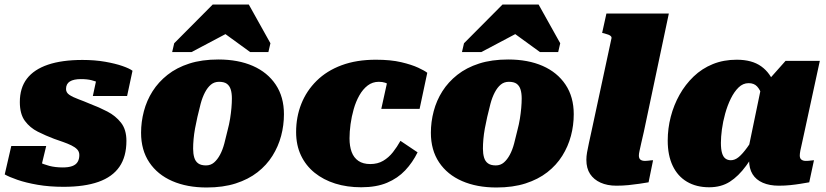

<svg xmlns="http://www.w3.org/2000/svg" viewBox="-20 -818 3665 852"><path d="M262 11Q199 11 147 2Q95 -7 57.5 -20Q20 -33 1 -44L30 -170H185L155 -46Q135 -53 125.5 -66.5Q116 -80 116 -94.5Q116 -109 124 -116Q135 -109 153.5 -99Q172 -89 198.5 -82Q225 -75 259 -75Q284 -75 300.5 -81Q317 -87 324.5 -99.5Q332 -112 332 -130Q332 -145 322.5 -155Q313 -165 296.5 -173Q280 -181 260 -188Q240 -195 220 -202Q183 -216 148 -233.5Q113 -251 90.5 -281.5Q68 -312 68 -365Q68 -428 99.5 -469Q131 -510 193 -531Q255 -552 346 -552Q401 -552 446.5 -544Q492 -536 523.5 -525Q555 -514 568 -504L544 -392H392L413 -490Q429 -492 438.5 -480.5Q448 -469 450 -456Q452 -443 443 -437Q434 -443 420 -450Q406 -457 386.5 -462Q367 -467 339 -467Q307 -467 290 -456.5Q273 -446 273 -423Q273 -407 288 -397Q303 -387 327.5 -378Q352 -369 380 -357Q420 -342 456.5 -323Q493 -304 517 -273.5Q541 -243 541 -193Q541 -123 510 -78Q479 -33 417 -11Q355 11 262 11Z M990 -240Q997 -266 1001 -291Q1005 -316 1007 -339Q1009 -362 1009 -381Q1009 -404 1004 -420.5Q999 -437 987 -446Q975 -455 952 -455Q931 -455 916 -442.5Q901 -430 889.5 -408Q878 -386 870.5 -358Q863 -330 856 -299Q850 -273 845.5 -248Q841 -223 839 -200.5Q837 -178 837 -158Q837 -136 842 -119Q847 -102 859.5 -93Q872 -84 894 -84Q915 -84 930 -97Q945 -110 956.5 -131.5Q968 -153 975.5 -181.5Q983 -210 990 -240ZM606 -229Q606 -277 618.5 -324.5Q631 -372 657 -413Q683 -454 723.5 -486Q764 -518 820 -536Q876 -554 949 -554Q1037 -554 1102 -525.5Q1167 -497 1203.5 -442.5Q1240 -388 1240 -311Q1240 -262 1227.5 -215Q1215 -168 1189 -126.5Q1163 -85 1122.5 -53.5Q1082 -22 1026 -4Q970 14 897 14Q810 14 744.5 -14.5Q679 -43 642.5 -97.5Q606 -152 606 -229ZM1084 -798H924L753 -626L744 -587H830L1036 -696H940L1090 -587H1171L1180 -626Z M1623 -90Q1656 -90 1680.5 -104.5Q1705 -119 1723.5 -142.5Q1742 -166 1757 -193L1833 -142Q1811 -97 1778 -62Q1745 -27 1697.5 -7Q1650 13 1583 13Q1520 13 1467.5 -3.5Q1415 -20 1376 -51.5Q1337 -83 1315.5 -128.5Q1294 -174 1294 -232Q1294 -299 1317 -357Q1340 -415 1385 -459.5Q1430 -504 1496 -528.5Q1562 -553 1648 -553Q1714 -553 1760.5 -542Q1807 -531 1836 -517.5Q1865 -504 1876 -495L1842 -335H1672L1707 -494Q1722 -493 1729 -483Q1736 -473 1736.5 -460.5Q1737 -448 1733.5 -437Q1730 -426 1724 -423Q1719 -433 1710 -440Q1701 -447 1689 -451Q1677 -455 1661 -455Q1633 -455 1611.5 -438.5Q1590 -422 1574.5 -394.5Q1559 -367 1549.5 -333.5Q1540 -300 1535.5 -266.5Q1531 -233 1531 -204Q1531 -169 1540.5 -143.5Q1550 -118 1570.5 -104Q1591 -90 1623 -90Z M2276 -240Q2283 -266 2287 -291Q2291 -316 2293 -339Q2295 -362 2295 -381Q2295 -404 2290 -420.5Q2285 -437 2273 -446Q2261 -455 2238 -455Q2217 -455 2202 -442.5Q2187 -430 2175.5 -408Q2164 -386 2156.5 -358Q2149 -330 2142 -299Q2136 -273 2131.5 -248Q2127 -223 2125 -200.5Q2123 -178 2123 -158Q2123 -136 2128 -119Q2133 -102 2145.5 -93Q2158 -84 2180 -84Q2201 -84 2216 -97Q2231 -110 2242.5 -131.5Q2254 -153 2261.5 -181.5Q2269 -210 2276 -240ZM1892 -229Q1892 -277 1904.5 -324.5Q1917 -372 1943 -413Q1969 -454 2009.5 -486Q2050 -518 2106 -536Q2162 -554 2235 -554Q2323 -554 2388 -525.5Q2453 -497 2489.5 -442.5Q2526 -388 2526 -311Q2526 -262 2513.5 -215Q2501 -168 2475 -126.5Q2449 -85 2408.5 -53.5Q2368 -22 2312 -4Q2256 14 2183 14Q2096 14 2030.5 -14.5Q1965 -43 1928.5 -97.5Q1892 -152 1892 -229ZM2370 -798H2210L2039 -626L2030 -587H2116L2322 -696H2226L2376 -587H2457L2466 -626Z M2693 -646Q2695 -652 2691.5 -656.5Q2688 -661 2680 -664Q2672 -667 2661 -670L2652 -672L2671 -758H2948L2837 -233Q2830 -204 2825.5 -183Q2821 -162 2818 -149Q2815 -136 2815 -128Q2815 -115 2822 -109.5Q2829 -104 2843 -104Q2851 -104 2857 -105Q2863 -106 2868.5 -106.5Q2874 -107 2878 -107L2858 -9Q2840 -6 2817 -2.5Q2794 1 2768.5 3.5Q2743 6 2715 6Q2675 6 2645 -7.5Q2615 -21 2598.5 -46Q2582 -71 2582 -109Q2582 -124 2585 -141.5Q2588 -159 2593.5 -184Q2599 -209 2607 -246Z M3434 -317 3375 -338Q3369 -370 3361 -395Q3353 -420 3339.5 -434.5Q3326 -449 3302 -449Q3277 -449 3257.5 -430Q3238 -411 3223 -380.5Q3208 -350 3198 -314Q3188 -278 3183.5 -244Q3179 -210 3179 -184Q3179 -156 3184 -139Q3189 -122 3199 -114.5Q3209 -107 3223 -107Q3241 -107 3258 -121Q3275 -135 3296 -164Q3317 -193 3345 -237L3363 -198Q3325 -129 3291 -82.5Q3257 -36 3218.5 -11.5Q3180 13 3127 13Q3070 13 3028.5 -11.5Q2987 -36 2965 -82.5Q2943 -129 2943 -194Q2943 -248 2956.5 -300Q2970 -352 2995.5 -397.5Q3021 -443 3058 -478.5Q3095 -514 3143 -533.5Q3191 -553 3249 -553Q3317 -553 3358 -523.5Q3399 -494 3417 -441.5Q3435 -389 3434 -317ZM3618 -548 3550 -234Q3544 -204 3539 -183.5Q3534 -163 3531.5 -149.5Q3529 -136 3529 -128Q3529 -115 3536.5 -109.5Q3544 -104 3556 -104Q3568 -104 3577 -105.5Q3586 -107 3592 -107L3571 -9Q3554 -6 3532.5 -2.5Q3511 1 3487 3.5Q3463 6 3436 6Q3395 6 3365 -7Q3335 -20 3319.5 -45Q3304 -70 3304 -108Q3304 -114 3304 -120Q3304 -126 3304 -136L3294 -124L3357 -428L3370 -440L3466 -548Z"/></svg>

Font: Roboto Serif 20pt Black
Style: Italic
Weight: 900
Italic angle: -10°
Version: Version 1.008